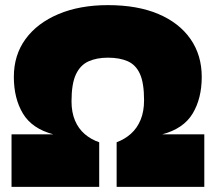

<svg xmlns="http://www.w3.org/2000/svg" viewBox="-20 -729 842 749"><path d="M25 0V-205H188Q105 -227 69.5 -286Q34 -345 34 -429Q34 -514 79.5 -576.5Q125 -639 208 -674Q291 -709 401 -709Q516 -709 597.5 -674.5Q679 -640 723 -577Q767 -514 767 -429Q767 -345 731.5 -286Q696 -227 613 -205H777V0H435V-174Q467 -186 491 -207.5Q515 -229 528.5 -261.5Q542 -294 542 -338Q542 -405 526 -440.5Q510 -476 478.5 -490Q447 -504 401 -504Q357 -504 325 -489.5Q293 -475 276 -438.5Q259 -402 259 -334Q259 -291 272.5 -259Q286 -227 310.5 -206Q335 -185 367 -174V0Z"/></svg>

Font: REM Black
Style: Regular
Weight: 900
Designer: Octavio Pardo
Foundry: Ashler Design
Version: Version 1.005;gftools[0.9.28]